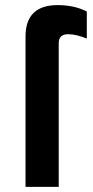

<svg xmlns="http://www.w3.org/2000/svg" viewBox="-20 -732 365 752"><path d="M80 -589Q80 -712 206 -712Q271 -712 320 -687V-581Q278 -598 247 -598Q210 -598 210 -563V0H80Z"/></svg>

Font: OVRPSS Recut ExtraBold
Style: Regular
Weight: 800
Designer: Giant Group
Foundry: Giant Group
Version: Version 1.001;hotconv 1.0.109;makeotfexe 2.5.65596